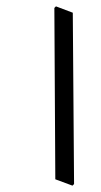

<svg xmlns="http://www.w3.org/2000/svg" viewBox="-20 -564 318 604"><path d="M213 15 208 20 154 0 151 -539 156 -544 209 -524Z"/></svg>

Font: Rasa Light
Style: Regular
Weight: 300
Designer: Anna Giedrys (Yrsa+Rasa design), David Brezina (Yrsa art-direction, Rasa art-direction, design)
Foundry: Rosetta Type Foundry
Version: Version 2.004